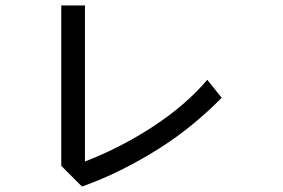

<svg xmlns="http://www.w3.org/2000/svg" viewBox="-20 -646 1040 705"><path d="M794 -287Q746 -238 688.5 -190.5Q631 -143 565.5 -101.5Q500 -60 428.5 -24Q357 12 281 39L205 -37V-626H292V-53Q426 -105 544.5 -183Q663 -261 741 -353Z"/></svg>

Font: NanumGothicCoding
Style: Regular
Weight: 400
Monospace: yes
Designer: Kwon Bruce; Nicolas Noh; Sung-woo Choi; Go-un Cha; Soo-hyun Park;
Foundry: NHN Corporation
Version: Version 2.000;PS 1;hotconv 1.0.49;makeotf.lib2.0.14853